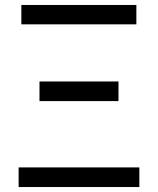

<svg xmlns="http://www.w3.org/2000/svg" viewBox="-20 -753 635 773"><path d="M55 -79H541V0H55ZM139 -425H457V-346H139ZM66 -733H529V-655H66Z"/></svg>

Font: KaiGen Gothic CN Regular
Style: Regular
Weight: 400
Designer: Ryoko NISHIZUKA  (kana & ideographs); Paul D. Hunt (Latin, Greek & Cyrillic); Wenlong ZHANG  (bopomofo); Sandoll Communi
Foundry: Adobe Systems Incorporated
Version: Version 1.002.20150501